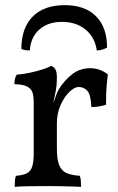

<svg xmlns="http://www.w3.org/2000/svg" viewBox="-20 -723 459 746"><path d="M201 -147Q201 -104 210 -81.5Q219 -59 239 -50.5Q259 -42 290 -40Q293 -32 294 -21.5Q295 -11 295 3Q280 2 259.5 1.5Q239 1 216 0.5Q193 0 169 0Q134 0 95.5 0.5Q57 1 37 3Q37 -11 38 -21.5Q39 -32 42 -40Q69 -42 84 -49.5Q99 -57 105 -75.5Q111 -94 111 -127V-227H201ZM201 -293V-214H111V-325L201 -423Q201 -389 195 -361.5Q189 -334 184 -307ZM179 -301Q190 -329 196 -347Q202 -365 209 -377Q231 -412 261 -435Q291 -458 330 -458Q368 -458 399 -434Q397 -418 395 -397Q393 -376 392.5 -355Q392 -334 392 -316Q383 -313 367.5 -310Q352 -307 335 -307Q333 -355 319.5 -370Q306 -385 286 -385Q269 -385 249 -365.5Q229 -346 215 -314Q201 -282 201 -243ZM111 -214V-325Q111 -349 106 -364Q101 -379 85 -387Q69 -395 36 -396Q36 -407 38 -416Q40 -425 45 -433Q76 -435 116 -445Q156 -455 179 -467Q188 -464 194.5 -454.5Q201 -445 201 -423ZM63 -533Q63 -614 107 -658.5Q151 -703 231 -703Q310 -703 353 -660Q396 -617 396 -538Q387 -533 376.5 -530Q366 -527 356 -527Q349 -578 312.5 -608Q276 -638 221 -638Q166 -638 132.5 -608Q99 -578 96 -527Q86 -527 77 -528.5Q68 -530 63 -533Z"/></svg>

Font: Vollkorn
Style: Regular
Weight: 400
Designer: Friedrich Althausen
Foundry: Friedrich Althausen
Version: Version 5.001